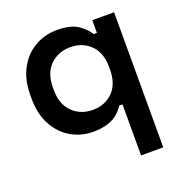

<svg xmlns="http://www.w3.org/2000/svg" viewBox="-128 -617 871 927"><g transform="rotate(-20 307.5 -154.0)"><path d="M440 200V-62H423Q412 -44 392.5 -26Q373 -8 341 3Q309 14 263 14Q202 14 150.5 -15.5Q99 -45 68 -102Q37 -159 37 -239V-255Q37 -335 68 -392Q99 -449 151 -478.5Q203 -508 263 -508Q333 -508 370 -484Q407 -460 425 -429H442V-494H554V200ZM441 -242V-252Q441 -328 400 -368Q359 -408 297 -408Q235 -408 193.5 -368Q152 -328 152 -252V-242Q152 -167 193.5 -126.5Q235 -86 297 -86Q360 -86 400.5 -126.5Q441 -167 441 -242Z"/></g></svg>

Font: Space Grotesk Frontify SemiBold
Style: Regular
Weight: 600
Designer: Florian Karsten
Version: Version 2.000